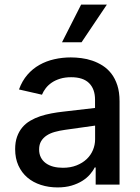

<svg xmlns="http://www.w3.org/2000/svg" viewBox="-20 -802 609 834"><path d="M230.1 12.1Q191.4 12.1 157.7 1.2Q123.9 -9.6 99.1 -30.7Q74.2 -51.8 60 -82.9Q45.8 -114 45.8 -154.1Q45.8 -185 54.2 -208.3Q62.5 -231.5 77.1 -248.8Q91.6 -266 111.7 -277.7Q131.7 -289.4 154.8 -297.1Q177.9 -304.7 203.5 -309.5Q229 -314.3 255 -317.1L392.8 -333.1V-369Q392.8 -415.5 366.8 -441.1Q340.9 -466.6 289.1 -466.6Q262.4 -466.6 241.5 -460.2Q220.5 -453.8 204.9 -443.2Q189.3 -432.5 178.8 -418.9Q168.3 -405.2 162.3 -390.6L62.5 -413.4Q76 -450.6 98.9 -477.1Q121.8 -503.6 151.5 -520.2Q181.1 -536.9 215.9 -544.7Q250.7 -552.6 287.6 -552.6Q309.3 -552.6 333.5 -549.5Q357.6 -546.5 381 -538.5Q404.5 -530.5 426 -516.9Q447.4 -503.2 463.8 -482.1Q480.1 -460.9 489.7 -431.5Q499.3 -402 499.3 -362.2V0H395.6V-74.6H391.3Q383.9 -59.3 370.4 -43.9Q356.9 -28.4 337 -16Q317.1 -3.6 290.5 4.3Q263.8 12.1 230.1 12.1ZM253.2 -73.2Q286.2 -73.2 312.3 -83.5Q338.4 -93.8 356.4 -110.8Q374.3 -127.8 383.7 -150.2Q393.1 -172.6 393.1 -196.7V-256.4L261.7 -237.9Q238.6 -234.7 218.2 -229Q197.8 -223.4 182.7 -213.4Q167.6 -203.5 158.7 -188.7Q149.9 -174 149.9 -152.7Q149.9 -133.2 157.5 -118.3Q165.1 -103.3 179 -93.2Q192.8 -83.1 211.8 -78.1Q230.8 -73.2 253.2 -73.2ZM334.2 -618.3H249.3L332.4 -782H444.2Z"/></svg>

Font: Linik Sans Medium
Style: Regular
Weight: 500
Designer: Rasmus Andersson (font), Cristiano Sobral (main changes)
Foundry: rsms
Version: Version 3.018;June 1, 2022;FontCreator 14.0.0.2814 64-bit; t